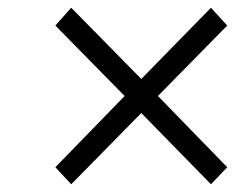

<svg xmlns="http://www.w3.org/2000/svg" viewBox="-20 -498 610 496"><path d="M123 -66 164 -22 345 -206 525 -22 567 -66 388 -250 567 -432 525 -478 345 -294 164 -478 123 -432 302 -250Z"/></svg>

Font: Heuristica
Style: Italic
Weight: 400
Italic angle: -13°
Version: Version 1.0.1